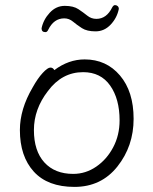

<svg xmlns="http://www.w3.org/2000/svg" viewBox="-20 -717 602 753"><path d="M446 -682Q439 -647 414 -620.5Q389 -594 355 -594Q321 -594 301.5 -606.5Q282 -619 266.5 -632Q251 -645 232 -645Q191 -645 169 -600Q165 -591 158 -591Q143 -591 143 -606Q150 -640 175 -667Q200 -694 234 -694Q268 -694 287.5 -681Q307 -668 322.5 -655.5Q338 -643 358 -643Q398 -643 420 -688Q425 -697 431 -697Q437 -697 441.5 -693Q446 -689 446 -682ZM193 -442Q249 -484 312 -484Q397 -484 450.5 -421Q504 -358 504 -251Q504 -144 440.5 -64Q377 16 272 16Q167 16 112.5 -44Q58 -104 58 -207Q58 -289 108 -374Q128 -410 147.5 -431Q167 -452 177.5 -452Q188 -452 193 -442ZM267 -35Q316 -35 357.5 -63.5Q399 -92 424 -139.5Q449 -187 449 -245Q449 -329 412 -381.5Q375 -434 306 -434Q223 -434 168 -360Q113 -289 113 -207Q113 -125 154 -80Q195 -35 267 -35Z"/></svg>

Font: LXGW WenKai Light
Style: Regular
Weight: 300
Designer: LXGW / Fontworks Inc.
Foundry: LXGW / Fontworks Inc.
Version: Version 1.501; October 10, 2024